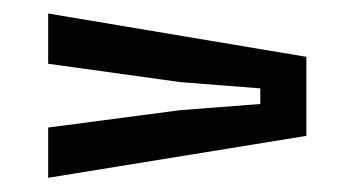

<svg xmlns="http://www.w3.org/2000/svg" viewBox="-20 -522 512 277"><path d="M49.5 -265.5V-338L239.5 -363L355.5 -372V-394.5L240.5 -403.5L49.5 -430V-502.5L422 -440V-326Z"/></svg>

Font: Big Shoulders Display Thin SemiBold
Style: Regular
Weight: 600
Version: Version 2.002